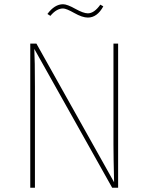

<svg xmlns="http://www.w3.org/2000/svg" viewBox="-20 -887 701 907"><path d="M395 -804Q369 -804 331 -825.5Q293 -847 278 -847Q247 -847 218 -812L204 -821Q238 -867 278 -867Q297 -867 335.5 -845.5Q374 -824 395 -824Q425 -824 454 -865L468 -857Q439 -804 395 -804ZM538 -681V0H510L142 -656Q145 -604 145 -477V0H123V-681H152L519 -26Q516 -146 516 -205V-681Z"/></svg>

Font: FiraGO Thin
Style: Regular
Weight: 100
Designer: bBox Type
Foundry: bBox Type GmbH
Version: Version 1.001;PS 001.001;hotconv 1.0.88;makeotf.lib2.5.64775